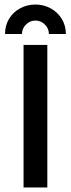

<svg xmlns="http://www.w3.org/2000/svg" viewBox="-20 -822 311 842"><path d="M83.3 0V-625H187.5V0ZM2.1 -672.9Q2.1 -710.4 19.8 -739.6Q37.5 -768.8 68.1 -785.4Q98.6 -802.1 135.4 -802.1Q172.2 -802.1 202.8 -785.1Q233.3 -768.1 251 -738.9Q268.8 -709.7 268.8 -672.9H194.4Q194.4 -697.2 176.7 -714.6Q159 -731.9 135.4 -731.9Q111.8 -731.9 94.1 -714.6Q76.4 -697.2 76.4 -672.9Z"/></svg>

Font: Afacad Flux Medium
Style: Regular
Weight: 500
Designer: Kristian Moeller
Foundry: Dicotype
Version: Version 1.100